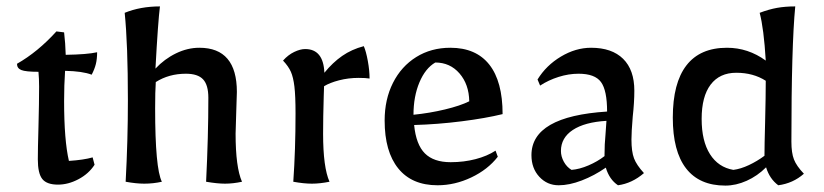

<svg xmlns="http://www.w3.org/2000/svg" viewBox="-20 -567 2572 599"><path d="M98 -70Q98 -101 100 -171Q102 -247 102 -297Q102 -321 100 -343Q60 -343 46.5 -348.5Q33 -354 33 -368Q98 -405 156 -469L180 -466Q184 -432 185 -396Q252 -397 283 -404Q283 -383 279 -367Q275 -351 266 -334Q237 -345 183 -346Q180 -301 180 -252Q180 -129 195 -65Q241 -68 269 -76L275 -53Q257 -25 225 -8Q193 9 161 9Q126 9 112 -8.5Q98 -26 98 -70Z M372 0Q379 -128 379 -255Q379 -429 369 -527Q418 -547 479 -547Q473 -500 465 -353Q493 -383 529 -400.5Q565 -418 602 -418Q719 -418 719 -280L717 -217L715 -150Q715 -45 735 0Q707 6 682 6Q658 6 623 0Q630 -142 630 -262Q630 -302 613.5 -319.5Q597 -337 560 -337Q507 -337 466 -311Q464 -282 464 -229Q464 -42 485 0Q458 6 430 6Q405 6 372 0Z M895 0Q902 -100 902 -213Q902 -268 898.5 -297Q895 -326 887.5 -343Q880 -360 863 -378Q879 -396 898 -405Q917 -414 932 -414Q989 -414 992 -340Q1018 -372 1047.5 -392.5Q1077 -413 1115 -423Q1122 -407 1127.5 -377Q1133 -347 1133 -322Q1121 -324 1099 -324Q1067 -324 1038 -316.5Q1009 -309 991 -298L990 -267Q988 -201 988 -150Q988 -45 1008 0Q978 6 953 6Q928 6 895 0Z M1180 -191Q1180 -257 1206 -308.5Q1232 -360 1278.5 -389Q1325 -418 1385 -418Q1465 -418 1506.5 -365.5Q1548 -313 1548 -211Q1495 -198 1420 -188.5Q1345 -179 1272 -177Q1278 -116 1305.5 -88.5Q1333 -61 1386 -61Q1427 -61 1463.5 -70.5Q1500 -80 1526 -97L1533 -78Q1502 -38 1450.5 -13.5Q1399 11 1345 11Q1265 11 1222.5 -41.5Q1180 -94 1180 -191ZM1444 -251Q1443 -304 1413.5 -338Q1384 -372 1338 -372Q1307 -354 1288.5 -310Q1270 -266 1270 -209Q1320 -214 1368 -225.5Q1416 -237 1444 -251Z M1638 -83Q1638 -204 1874 -219Q1874 -285 1855 -311Q1836 -337 1785 -337Q1754 -337 1722.5 -327Q1691 -317 1665 -300L1657 -319Q1684 -363 1730 -390.5Q1776 -418 1824 -418Q1889 -418 1924 -383.5Q1959 -349 1959 -284Q1959 -248 1954 -203Q1950 -155 1950 -132Q1950 -94 1958 -73Q1966 -52 1989 -27Q1952 5 1908 11Q1881 -7 1870 -44Q1834 -19 1795 -4Q1756 11 1723 11Q1687 11 1662.5 -15.5Q1638 -42 1638 -83ZM1866 -80V-85Q1866 -117 1869 -147L1872 -190Q1804 -186 1767 -161.5Q1730 -137 1730 -96Q1730 -79 1739 -62.5Q1748 -46 1763 -37Q1788 -39 1816 -51Q1844 -63 1866 -80Z M2079 -200Q2079 -308 2121.5 -363Q2164 -418 2248 -418Q2314 -418 2369 -378Q2363 -478 2350 -527Q2379 -538 2404.5 -542.5Q2430 -547 2461 -547Q2449 -422 2449 -125Q2449 -90 2457 -69.5Q2465 -49 2488 -25Q2454 5 2408 11Q2381 -9 2370 -45Q2343 -18 2309.5 -3Q2276 12 2243 12Q2162 12 2120.5 -41.5Q2079 -95 2079 -200ZM2365 -81Q2365 -112 2367 -186Q2369 -268 2369 -315Q2330 -340 2277 -340Q2225 -340 2197 -303Q2169 -266 2169 -196Q2169 -127 2195 -86Q2221 -45 2268 -37Q2291 -40 2316.5 -52Q2342 -64 2365 -81Z"/></svg>

Font: Mirza
Style: Regular
Weight: 400
Designer: Arabic design by Kourosh Beigpour, Latin design by Eduardo Tunni, engineering by Lasse Fister
Version: Version 1.000